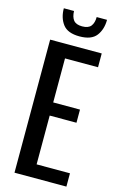

<svg xmlns="http://www.w3.org/2000/svg" viewBox="-148 -1069 703 1129"><g transform="rotate(15 203.5 -504.5)"><path d="M63 0V-810H377V-726H176V-458H339V-378H176V-81H379V0ZM224 -873Q152 -873 122.5 -912Q93 -951 93 -1009H155Q156 -973 171.5 -953.5Q187 -934 224 -934Q262 -934 277.5 -954Q293 -974 293 -1009H356Q356 -951 326.5 -912Q297 -873 224 -873Z"/></g></svg>

Font: Oswald
Style: Regular
Weight: 400
Designer: Vernon Adams
Foundry: Vernon Adams
Version: Version 4.103; ttfautohint (v1.8.3)